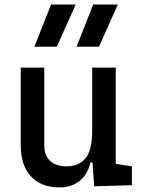

<svg xmlns="http://www.w3.org/2000/svg" viewBox="-20 -815 626 845"><path d="M242.2 9.8Q160.6 9.8 116 -38.8Q71.3 -87.4 71.3 -175.8V-517.6H174.8V-175.8Q174.8 -131.3 200.2 -107.2Q225.6 -83 271.5 -83Q328.1 -83 356.9 -118.9Q385.7 -154.8 385.7 -239.3V-517.6H489.3V-93.8L560.5 -83V0L394.5 4.9L387.2 -99.6H377.9Q365.7 -46.9 330.1 -18.6Q294.4 9.8 242.2 9.8ZM131.3 -609.4 204.6 -794.9H313L230 -609.4ZM316.9 -609.4 390.1 -794.9H498.5L415.5 -609.4Z"/></svg>

Font: Cascadia Code NF
Style: Regular
Weight: 400
Monospace: yes
Designer: Aaron Bell
Foundry: Saja Typeworks
Version: Version 2404.023; ttfautohint (v1.8.4)